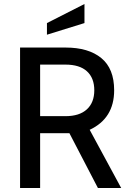

<svg xmlns="http://www.w3.org/2000/svg" viewBox="-20 -937 643 957"><path d="M80 -700H307Q421 -700 485 -647.5Q549 -595 549 -487Q549 -347 427 -290L584 0H468L326 -273H321H180V0H80ZM306 -358Q376 -358 413 -392Q450 -426 450 -487Q450 -548 413.5 -581.5Q377 -615 306 -615H180V-358ZM214 -822 401 -917V-822L214 -764Z"/></svg>

Font: Cabin
Style: Regular
Weight: 400
Designer: Pablo Impallari
Foundry: Pablo Impallari. http://www.impallari.com Igino Marini. http://www.ikern.com
Version: Version 2.200